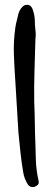

<svg xmlns="http://www.w3.org/2000/svg" viewBox="-20 -793 220 802"><path d="M128 -631Q126 -560 124 -495Q122 -430 123 -367Q125 -322 125.5 -277Q126 -232 128 -188Q129 -160 129.5 -132Q130 -104 134 -77Q136 -60 140 -44Q143 -33 141.5 -27Q140 -21 131 -16Q122 -10 112 -12Q102 -14 96 -23Q89 -34 84 -47Q79 -60 77 -73Q70 -114 65.5 -156Q61 -198 57 -239Q54 -293 50.5 -346.5Q47 -400 44 -454Q40 -510 38 -565.5Q36 -621 44 -677Q46 -692 50 -706.5Q54 -721 57 -736Q60 -747 68 -758Q73 -765 79 -769Q85 -773 95 -773Q104 -772 109.5 -766Q115 -760 117 -752Q123 -736 124.5 -720.5Q126 -705 126 -688Q128 -672 129 -656.5Q130 -641 128 -631Z"/></svg>

Font: Delicious Handrawn
Style: Regular
Weight: 400
Designer: Agung Rohmat
Foundry: Agung Rohmat
Version: Version 1.002; ttfautohint (v1.8.4.7-5d5b);gftools[0.9.27]